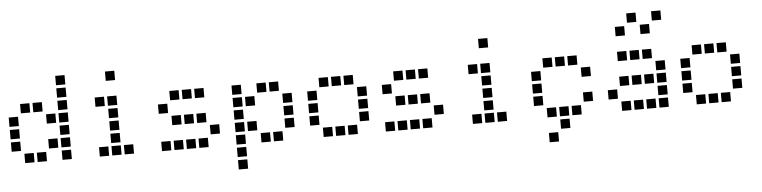

<svg xmlns="http://www.w3.org/2000/svg" viewBox="-53 -1069 6105 1538"><g transform="rotate(-5 3000.0 -300.5)"><path d="M414 -688Q413 -688 413 -688Q413 -688 413 -687V-614Q413 -613 413 -613Q413 -613 414 -613H487Q488 -613 488 -613Q488 -613 488 -614V-687Q488 -688 488 -688Q488 -688 487 -688ZM414 -588Q413 -588 413 -588Q413 -588 413 -587V-514Q413 -513 413 -513Q413 -513 414 -513H487Q488 -513 488 -513Q488 -513 488 -514V-587Q488 -588 488 -588Q488 -588 487 -588ZM114 -488Q113 -488 113 -488Q113 -488 113 -487V-414Q113 -413 113 -413Q113 -413 114 -413H187Q188 -413 188 -413Q188 -413 188 -414V-487Q188 -488 188 -488Q188 -488 187 -488ZM214 -488Q213 -488 213 -488Q213 -488 213 -487V-414Q213 -413 213 -413Q213 -413 214 -413H287Q288 -413 288 -413Q288 -413 288 -414V-487Q288 -488 288 -488Q288 -488 287 -488ZM414 -488Q413 -488 413 -488Q413 -488 413 -487V-414Q413 -413 413 -413Q413 -413 414 -413H487Q488 -413 488 -413Q488 -413 488 -414V-487Q488 -488 488 -488Q488 -488 487 -488ZM14 -388Q13 -388 13 -388Q13 -388 13 -387V-314Q13 -313 13 -313Q13 -313 14 -313H87Q88 -313 88 -313Q88 -313 88 -314V-387Q88 -388 88 -388Q88 -388 87 -388ZM314 -388Q313 -388 313 -388Q313 -388 313 -387V-314Q313 -313 313 -313Q313 -313 314 -313H387Q388 -313 388 -313Q388 -313 388 -314V-387Q388 -388 388 -388Q388 -388 387 -388ZM414 -388Q413 -388 413 -388Q413 -388 413 -387V-314Q413 -313 413 -313Q413 -313 414 -313H487Q488 -313 488 -313Q488 -313 488 -314V-387Q488 -388 488 -388Q488 -388 487 -388ZM14 -288Q13 -288 13 -288Q13 -288 13 -287V-214Q13 -213 13 -213Q13 -213 14 -213H87Q88 -213 88 -213Q88 -213 88 -214V-287Q88 -288 88 -288Q88 -288 87 -288ZM414 -288Q413 -288 413 -288Q413 -288 413 -287V-214Q413 -213 413 -213Q413 -213 414 -213H487Q488 -213 488 -213Q488 -213 488 -214V-287Q488 -288 488 -288Q488 -288 487 -288ZM14 -188Q13 -188 13 -188Q13 -188 13 -187V-114Q13 -113 13 -113Q13 -113 14 -113H87Q88 -113 88 -113Q88 -113 88 -114V-187Q88 -188 88 -188Q88 -188 87 -188ZM314 -188Q313 -188 313 -188Q313 -188 313 -187V-114Q313 -113 313 -113Q313 -113 314 -113H387Q388 -113 388 -113Q388 -113 388 -114V-187Q388 -188 388 -188Q388 -188 387 -188ZM414 -188Q413 -188 413 -188Q413 -188 413 -187V-114Q413 -113 413 -113Q413 -113 414 -113H487Q488 -113 488 -113Q488 -113 488 -114V-187Q488 -188 488 -188Q488 -188 487 -188ZM114 -88Q113 -88 113 -88Q113 -88 113 -87V-14Q113 -13 113 -13Q113 -13 114 -13H187Q188 -13 188 -13Q188 -13 188 -14V-87Q188 -88 188 -88Q188 -88 187 -88ZM214 -88Q213 -88 213 -88Q213 -88 213 -87V-14Q213 -13 213 -13Q213 -13 214 -13H287Q288 -13 288 -13Q288 -13 288 -14V-87Q288 -88 288 -88Q288 -88 287 -88ZM414 -88Q413 -88 413 -88Q413 -88 413 -87V-14Q413 -13 413 -13Q413 -13 414 -13H487Q488 -13 488 -13Q488 -13 488 -14V-87Q488 -88 488 -88Q488 -88 487 -88Z M814 -688Q813 -688 813 -688Q813 -688 813 -687V-614Q813 -613 813 -613Q813 -613 814 -613H887Q888 -613 888 -613Q888 -613 888 -614V-687Q888 -688 888 -688Q888 -688 887 -688ZM714 -488Q713 -488 713 -488Q713 -488 713 -487V-414Q713 -413 713 -413Q713 -413 714 -413H787Q788 -413 788 -413Q788 -413 788 -414V-487Q788 -488 788 -488Q788 -488 787 -488ZM814 -488Q813 -488 813 -488Q813 -488 813 -487V-414Q813 -413 813 -413Q813 -413 814 -413H887Q888 -413 888 -413Q888 -413 888 -414V-487Q888 -488 888 -488Q888 -488 887 -488ZM814 -388Q813 -388 813 -388Q813 -388 813 -387V-314Q813 -313 813 -313Q813 -313 814 -313H887Q888 -313 888 -313Q888 -313 888 -314V-387Q888 -388 888 -388Q888 -388 887 -388ZM814 -288Q813 -288 813 -288Q813 -288 813 -287V-214Q813 -213 813 -213Q813 -213 814 -213H887Q888 -213 888 -213Q888 -213 888 -214V-287Q888 -288 888 -288Q888 -288 887 -288ZM814 -188Q813 -188 813 -188Q813 -188 813 -187V-114Q813 -113 813 -113Q813 -113 814 -113H887Q888 -113 888 -113Q888 -113 888 -114V-187Q888 -188 888 -188Q888 -188 887 -188ZM714 -88Q713 -88 713 -88Q713 -88 713 -87V-14Q713 -13 713 -13Q713 -13 714 -13H787Q788 -13 788 -13Q788 -13 788 -14V-87Q788 -88 788 -88Q788 -88 787 -88ZM814 -88Q813 -88 813 -88Q813 -88 813 -87V-14Q813 -13 813 -13Q813 -13 814 -13H887Q888 -13 888 -13Q888 -13 888 -14V-87Q888 -88 888 -88Q888 -88 887 -88ZM914 -88Q913 -88 913 -88Q913 -88 913 -87V-14Q913 -13 913 -13Q913 -13 914 -13H987Q988 -13 988 -13Q988 -13 988 -14V-87Q988 -88 988 -88Q988 -88 987 -88Z M1314 -488Q1313 -488 1313 -488Q1313 -488 1313 -487V-414Q1313 -413 1313 -413Q1313 -413 1314 -413H1387Q1388 -413 1388 -413Q1388 -413 1388 -414V-487Q1388 -488 1388 -488Q1388 -488 1387 -488ZM1414 -488Q1413 -488 1413 -488Q1413 -488 1413 -487V-414Q1413 -413 1413 -413Q1413 -413 1414 -413H1487Q1488 -413 1488 -413Q1488 -413 1488 -414V-487Q1488 -488 1488 -488Q1488 -488 1487 -488ZM1514 -488Q1513 -488 1513 -488Q1513 -488 1513 -487V-414Q1513 -413 1513 -413Q1513 -413 1514 -413H1587Q1588 -413 1588 -413Q1588 -413 1588 -414V-487Q1588 -488 1588 -488Q1588 -488 1587 -488ZM1214 -388Q1213 -388 1213 -388Q1213 -388 1213 -387V-314Q1213 -313 1213 -313Q1213 -313 1214 -313H1287Q1288 -313 1288 -313Q1288 -313 1288 -314V-387Q1288 -388 1288 -388Q1288 -388 1287 -388ZM1314 -288Q1313 -288 1313 -288Q1313 -288 1313 -287V-214Q1313 -213 1313 -213Q1313 -213 1314 -213H1387Q1388 -213 1388 -213Q1388 -213 1388 -214V-287Q1388 -288 1388 -288Q1388 -288 1387 -288ZM1414 -288Q1413 -288 1413 -288Q1413 -288 1413 -287V-214Q1413 -213 1413 -213Q1413 -213 1414 -213H1487Q1488 -213 1488 -213Q1488 -213 1488 -214V-287Q1488 -288 1488 -288Q1488 -288 1487 -288ZM1514 -288Q1513 -288 1513 -288Q1513 -288 1513 -287V-214Q1513 -213 1513 -213Q1513 -213 1514 -213H1587Q1588 -213 1588 -213Q1588 -213 1588 -214V-287Q1588 -288 1588 -288Q1588 -288 1587 -288ZM1614 -188Q1613 -188 1613 -188Q1613 -188 1613 -187V-114Q1613 -113 1613 -113Q1613 -113 1614 -113H1687Q1688 -113 1688 -113Q1688 -113 1688 -114V-187Q1688 -188 1688 -188Q1688 -188 1687 -188ZM1214 -88Q1213 -88 1213 -88Q1213 -88 1213 -87V-14Q1213 -13 1213 -13Q1213 -13 1214 -13H1287Q1288 -13 1288 -13Q1288 -13 1288 -14V-87Q1288 -88 1288 -88Q1288 -88 1287 -88ZM1314 -88Q1313 -88 1313 -88Q1313 -88 1313 -87V-14Q1313 -13 1313 -13Q1313 -13 1314 -13H1387Q1388 -13 1388 -13Q1388 -13 1388 -14V-87Q1388 -88 1388 -88Q1388 -88 1387 -88ZM1414 -88Q1413 -88 1413 -88Q1413 -88 1413 -87V-14Q1413 -13 1413 -13Q1413 -13 1414 -13H1487Q1488 -13 1488 -13Q1488 -13 1488 -14V-87Q1488 -88 1488 -88Q1488 -88 1487 -88ZM1514 -88Q1513 -88 1513 -88Q1513 -88 1513 -87V-14Q1513 -13 1513 -13Q1513 -13 1514 -13H1587Q1588 -13 1588 -13Q1588 -13 1588 -14V-87Q1588 -88 1588 -88Q1588 -88 1587 -88Z M1814 -488Q1813 -488 1813 -488Q1813 -488 1813 -487V-414Q1813 -413 1813 -413Q1813 -413 1814 -413H1887Q1888 -413 1888 -413Q1888 -413 1888 -414V-487Q1888 -488 1888 -488Q1888 -488 1887 -488ZM2014 -488Q2013 -488 2013 -488Q2013 -488 2013 -487V-414Q2013 -413 2013 -413Q2013 -413 2014 -413H2087Q2088 -413 2088 -413Q2088 -413 2088 -414V-487Q2088 -488 2088 -488Q2088 -488 2087 -488ZM2114 -488Q2113 -488 2113 -488Q2113 -488 2113 -487V-414Q2113 -413 2113 -413Q2113 -413 2114 -413H2187Q2188 -413 2188 -413Q2188 -413 2188 -414V-487Q2188 -488 2188 -488Q2188 -488 2187 -488ZM1814 -388Q1813 -388 1813 -388Q1813 -388 1813 -387V-314Q1813 -313 1813 -313Q1813 -313 1814 -313H1887Q1888 -313 1888 -313Q1888 -313 1888 -314V-387Q1888 -388 1888 -388Q1888 -388 1887 -388ZM1914 -388Q1913 -388 1913 -388Q1913 -388 1913 -387V-314Q1913 -313 1913 -313Q1913 -313 1914 -313H1987Q1988 -313 1988 -313Q1988 -313 1988 -314V-387Q1988 -388 1988 -388Q1988 -388 1987 -388ZM2214 -388Q2213 -388 2213 -388Q2213 -388 2213 -387V-314Q2213 -313 2213 -313Q2213 -313 2214 -313H2287Q2288 -313 2288 -313Q2288 -313 2288 -314V-387Q2288 -388 2288 -388Q2288 -388 2287 -388ZM1814 -288Q1813 -288 1813 -288Q1813 -288 1813 -287V-214Q1813 -213 1813 -213Q1813 -213 1814 -213H1887Q1888 -213 1888 -213Q1888 -213 1888 -214V-287Q1888 -288 1888 -288Q1888 -288 1887 -288ZM2214 -288Q2213 -288 2213 -288Q2213 -288 2213 -287V-214Q2213 -213 2213 -213Q2213 -213 2214 -213H2287Q2288 -213 2288 -213Q2288 -213 2288 -214V-287Q2288 -288 2288 -288Q2288 -288 2287 -288ZM1814 -188Q1813 -188 1813 -188Q1813 -188 1813 -187V-114Q1813 -113 1813 -113Q1813 -113 1814 -113H1887Q1888 -113 1888 -113Q1888 -113 1888 -114V-187Q1888 -188 1888 -188Q1888 -188 1887 -188ZM1914 -188Q1913 -188 1913 -188Q1913 -188 1913 -187V-114Q1913 -113 1913 -113Q1913 -113 1914 -113H1987Q1988 -113 1988 -113Q1988 -113 1988 -114V-187Q1988 -188 1988 -188Q1988 -188 1987 -188ZM2214 -188Q2213 -188 2213 -188Q2213 -188 2213 -187V-114Q2213 -113 2213 -113Q2213 -113 2214 -113H2287Q2288 -113 2288 -113Q2288 -113 2288 -114V-187Q2288 -188 2288 -188Q2288 -188 2287 -188ZM1814 -88Q1813 -88 1813 -88Q1813 -88 1813 -87V-14Q1813 -13 1813 -13Q1813 -13 1814 -13H1887Q1888 -13 1888 -13Q1888 -13 1888 -14V-87Q1888 -88 1888 -88Q1888 -88 1887 -88ZM2014 -88Q2013 -88 2013 -88Q2013 -88 2013 -87V-14Q2013 -13 2013 -13Q2013 -13 2014 -13H2087Q2088 -13 2088 -13Q2088 -13 2088 -14V-87Q2088 -88 2088 -88Q2088 -88 2087 -88ZM2114 -88Q2113 -88 2113 -88Q2113 -88 2113 -87V-14Q2113 -13 2113 -13Q2113 -13 2114 -13H2187Q2188 -13 2188 -13Q2188 -13 2188 -14V-87Q2188 -88 2188 -88Q2188 -88 2187 -88ZM1814 12Q1813 12 1813 12Q1813 12 1813 13V86Q1813 87 1813 87Q1813 87 1814 87H1887Q1888 87 1888 87Q1888 87 1888 86V13Q1888 12 1888 12Q1888 12 1887 12ZM1814 112Q1813 112 1813 112Q1813 112 1813 113V186Q1813 187 1813 187Q1813 187 1814 187H1887Q1888 187 1888 187Q1888 187 1888 186V113Q1888 112 1888 112Q1888 112 1887 112Z M2514 -488Q2513 -488 2513 -488Q2513 -488 2513 -487V-414Q2513 -413 2513 -413Q2513 -413 2514 -413H2587Q2588 -413 2588 -413Q2588 -413 2588 -414V-487Q2588 -488 2588 -488Q2588 -488 2587 -488ZM2614 -488Q2613 -488 2613 -488Q2613 -488 2613 -487V-414Q2613 -413 2613 -413Q2613 -413 2614 -413H2687Q2688 -413 2688 -413Q2688 -413 2688 -414V-487Q2688 -488 2688 -488Q2688 -488 2687 -488ZM2714 -488Q2713 -488 2713 -488Q2713 -488 2713 -487V-414Q2713 -413 2713 -413Q2713 -413 2714 -413H2787Q2788 -413 2788 -413Q2788 -413 2788 -414V-487Q2788 -488 2788 -488Q2788 -488 2787 -488ZM2414 -388Q2413 -388 2413 -388Q2413 -388 2413 -387V-314Q2413 -313 2413 -313Q2413 -313 2414 -313H2487Q2488 -313 2488 -313Q2488 -313 2488 -314V-387Q2488 -388 2488 -388Q2488 -388 2487 -388ZM2814 -388Q2813 -388 2813 -388Q2813 -388 2813 -387V-314Q2813 -313 2813 -313Q2813 -313 2814 -313H2887Q2888 -313 2888 -313Q2888 -313 2888 -314V-387Q2888 -388 2888 -388Q2888 -388 2887 -388ZM2414 -288Q2413 -288 2413 -288Q2413 -288 2413 -287V-214Q2413 -213 2413 -213Q2413 -213 2414 -213H2487Q2488 -213 2488 -213Q2488 -213 2488 -214V-287Q2488 -288 2488 -288Q2488 -288 2487 -288ZM2814 -288Q2813 -288 2813 -288Q2813 -288 2813 -287V-214Q2813 -213 2813 -213Q2813 -213 2814 -213H2887Q2888 -213 2888 -213Q2888 -213 2888 -214V-287Q2888 -288 2888 -288Q2888 -288 2887 -288ZM2414 -188Q2413 -188 2413 -188Q2413 -188 2413 -187V-114Q2413 -113 2413 -113Q2413 -113 2414 -113H2487Q2488 -113 2488 -113Q2488 -113 2488 -114V-187Q2488 -188 2488 -188Q2488 -188 2487 -188ZM2814 -188Q2813 -188 2813 -188Q2813 -188 2813 -187V-114Q2813 -113 2813 -113Q2813 -113 2814 -113H2887Q2888 -113 2888 -113Q2888 -113 2888 -114V-187Q2888 -188 2888 -188Q2888 -188 2887 -188ZM2514 -88Q2513 -88 2513 -88Q2513 -88 2513 -87V-14Q2513 -13 2513 -13Q2513 -13 2514 -13H2587Q2588 -13 2588 -13Q2588 -13 2588 -14V-87Q2588 -88 2588 -88Q2588 -88 2587 -88ZM2614 -88Q2613 -88 2613 -88Q2613 -88 2613 -87V-14Q2613 -13 2613 -13Q2613 -13 2614 -13H2687Q2688 -13 2688 -13Q2688 -13 2688 -14V-87Q2688 -88 2688 -88Q2688 -88 2687 -88ZM2714 -88Q2713 -88 2713 -88Q2713 -88 2713 -87V-14Q2713 -13 2713 -13Q2713 -13 2714 -13H2787Q2788 -13 2788 -13Q2788 -13 2788 -14V-87Q2788 -88 2788 -88Q2788 -88 2787 -88Z M3114 -488Q3113 -488 3113 -488Q3113 -488 3113 -487V-414Q3113 -413 3113 -413Q3113 -413 3114 -413H3187Q3188 -413 3188 -413Q3188 -413 3188 -414V-487Q3188 -488 3188 -488Q3188 -488 3187 -488ZM3214 -488Q3213 -488 3213 -488Q3213 -488 3213 -487V-414Q3213 -413 3213 -413Q3213 -413 3214 -413H3287Q3288 -413 3288 -413Q3288 -413 3288 -414V-487Q3288 -488 3288 -488Q3288 -488 3287 -488ZM3314 -488Q3313 -488 3313 -488Q3313 -488 3313 -487V-414Q3313 -413 3313 -413Q3313 -413 3314 -413H3387Q3388 -413 3388 -413Q3388 -413 3388 -414V-487Q3388 -488 3388 -488Q3388 -488 3387 -488ZM3014 -388Q3013 -388 3013 -388Q3013 -388 3013 -387V-314Q3013 -313 3013 -313Q3013 -313 3014 -313H3087Q3088 -313 3088 -313Q3088 -313 3088 -314V-387Q3088 -388 3088 -388Q3088 -388 3087 -388ZM3114 -288Q3113 -288 3113 -288Q3113 -288 3113 -287V-214Q3113 -213 3113 -213Q3113 -213 3114 -213H3187Q3188 -213 3188 -213Q3188 -213 3188 -214V-287Q3188 -288 3188 -288Q3188 -288 3187 -288ZM3214 -288Q3213 -288 3213 -288Q3213 -288 3213 -287V-214Q3213 -213 3213 -213Q3213 -213 3214 -213H3287Q3288 -213 3288 -213Q3288 -213 3288 -214V-287Q3288 -288 3288 -288Q3288 -288 3287 -288ZM3314 -288Q3313 -288 3313 -288Q3313 -288 3313 -287V-214Q3313 -213 3313 -213Q3313 -213 3314 -213H3387Q3388 -213 3388 -213Q3388 -213 3388 -214V-287Q3388 -288 3388 -288Q3388 -288 3387 -288ZM3414 -188Q3413 -188 3413 -188Q3413 -188 3413 -187V-114Q3413 -113 3413 -113Q3413 -113 3414 -113H3487Q3488 -113 3488 -113Q3488 -113 3488 -114V-187Q3488 -188 3488 -188Q3488 -188 3487 -188ZM3014 -88Q3013 -88 3013 -88Q3013 -88 3013 -87V-14Q3013 -13 3013 -13Q3013 -13 3014 -13H3087Q3088 -13 3088 -13Q3088 -13 3088 -14V-87Q3088 -88 3088 -88Q3088 -88 3087 -88ZM3114 -88Q3113 -88 3113 -88Q3113 -88 3113 -87V-14Q3113 -13 3113 -13Q3113 -13 3114 -13H3187Q3188 -13 3188 -13Q3188 -13 3188 -14V-87Q3188 -88 3188 -88Q3188 -88 3187 -88ZM3214 -88Q3213 -88 3213 -88Q3213 -88 3213 -87V-14Q3213 -13 3213 -13Q3213 -13 3214 -13H3287Q3288 -13 3288 -13Q3288 -13 3288 -14V-87Q3288 -88 3288 -88Q3288 -88 3287 -88ZM3314 -88Q3313 -88 3313 -88Q3313 -88 3313 -87V-14Q3313 -13 3313 -13Q3313 -13 3314 -13H3387Q3388 -13 3388 -13Q3388 -13 3388 -14V-87Q3388 -88 3388 -88Q3388 -88 3387 -88Z M3814 -688Q3813 -688 3813 -688Q3813 -688 3813 -687V-614Q3813 -613 3813 -613Q3813 -613 3814 -613H3887Q3888 -613 3888 -613Q3888 -613 3888 -614V-687Q3888 -688 3888 -688Q3888 -688 3887 -688ZM3714 -488Q3713 -488 3713 -488Q3713 -488 3713 -487V-414Q3713 -413 3713 -413Q3713 -413 3714 -413H3787Q3788 -413 3788 -413Q3788 -413 3788 -414V-487Q3788 -488 3788 -488Q3788 -488 3787 -488ZM3814 -488Q3813 -488 3813 -488Q3813 -488 3813 -487V-414Q3813 -413 3813 -413Q3813 -413 3814 -413H3887Q3888 -413 3888 -413Q3888 -413 3888 -414V-487Q3888 -488 3888 -488Q3888 -488 3887 -488ZM3814 -388Q3813 -388 3813 -388Q3813 -388 3813 -387V-314Q3813 -313 3813 -313Q3813 -313 3814 -313H3887Q3888 -313 3888 -313Q3888 -313 3888 -314V-387Q3888 -388 3888 -388Q3888 -388 3887 -388ZM3814 -288Q3813 -288 3813 -288Q3813 -288 3813 -287V-214Q3813 -213 3813 -213Q3813 -213 3814 -213H3887Q3888 -213 3888 -213Q3888 -213 3888 -214V-287Q3888 -288 3888 -288Q3888 -288 3887 -288ZM3814 -188Q3813 -188 3813 -188Q3813 -188 3813 -187V-114Q3813 -113 3813 -113Q3813 -113 3814 -113H3887Q3888 -113 3888 -113Q3888 -113 3888 -114V-187Q3888 -188 3888 -188Q3888 -188 3887 -188ZM3714 -88Q3713 -88 3713 -88Q3713 -88 3713 -87V-14Q3713 -13 3713 -13Q3713 -13 3714 -13H3787Q3788 -13 3788 -13Q3788 -13 3788 -14V-87Q3788 -88 3788 -88Q3788 -88 3787 -88ZM3814 -88Q3813 -88 3813 -88Q3813 -88 3813 -87V-14Q3813 -13 3813 -13Q3813 -13 3814 -13H3887Q3888 -13 3888 -13Q3888 -13 3888 -14V-87Q3888 -88 3888 -88Q3888 -88 3887 -88ZM3914 -88Q3913 -88 3913 -88Q3913 -88 3913 -87V-14Q3913 -13 3913 -13Q3913 -13 3914 -13H3987Q3988 -13 3988 -13Q3988 -13 3988 -14V-87Q3988 -88 3988 -88Q3988 -88 3987 -88Z M4314 -488Q4313 -488 4313 -488Q4313 -488 4313 -487V-414Q4313 -413 4313 -413Q4313 -413 4314 -413H4387Q4388 -413 4388 -413Q4388 -413 4388 -414V-487Q4388 -488 4388 -488Q4388 -488 4387 -488ZM4414 -488Q4413 -488 4413 -488Q4413 -488 4413 -487V-414Q4413 -413 4413 -413Q4413 -413 4414 -413H4487Q4488 -413 4488 -413Q4488 -413 4488 -414V-487Q4488 -488 4488 -488Q4488 -488 4487 -488ZM4514 -488Q4513 -488 4513 -488Q4513 -488 4513 -487V-414Q4513 -413 4513 -413Q4513 -413 4514 -413H4587Q4588 -413 4588 -413Q4588 -413 4588 -414V-487Q4588 -488 4588 -488Q4588 -488 4587 -488ZM4214 -388Q4213 -388 4213 -388Q4213 -388 4213 -387V-314Q4213 -313 4213 -313Q4213 -313 4214 -313H4287Q4288 -313 4288 -313Q4288 -313 4288 -314V-387Q4288 -388 4288 -388Q4288 -388 4287 -388ZM4614 -388Q4613 -388 4613 -388Q4613 -388 4613 -387V-314Q4613 -313 4613 -313Q4613 -313 4614 -313H4687Q4688 -313 4688 -313Q4688 -313 4688 -314V-387Q4688 -388 4688 -388Q4688 -388 4687 -388ZM4214 -288Q4213 -288 4213 -288Q4213 -288 4213 -287V-214Q4213 -213 4213 -213Q4213 -213 4214 -213H4287Q4288 -213 4288 -213Q4288 -213 4288 -214V-287Q4288 -288 4288 -288Q4288 -288 4287 -288ZM4214 -188Q4213 -188 4213 -188Q4213 -188 4213 -187V-114Q4213 -113 4213 -113Q4213 -113 4214 -113H4287Q4288 -113 4288 -113Q4288 -113 4288 -114V-187Q4288 -188 4288 -188Q4288 -188 4287 -188ZM4614 -188Q4613 -188 4613 -188Q4613 -188 4613 -187V-114Q4613 -113 4613 -113Q4613 -113 4614 -113H4687Q4688 -113 4688 -113Q4688 -113 4688 -114V-187Q4688 -188 4688 -188Q4688 -188 4687 -188ZM4314 -88Q4313 -88 4313 -88Q4313 -88 4313 -87V-14Q4313 -13 4313 -13Q4313 -13 4314 -13H4387Q4388 -13 4388 -13Q4388 -13 4388 -14V-87Q4388 -88 4388 -88Q4388 -88 4387 -88ZM4414 -88Q4413 -88 4413 -88Q4413 -88 4413 -87V-14Q4413 -13 4413 -13Q4413 -13 4414 -13H4487Q4488 -13 4488 -13Q4488 -13 4488 -14V-87Q4488 -88 4488 -88Q4488 -88 4487 -88ZM4514 -88Q4513 -88 4513 -88Q4513 -88 4513 -87V-14Q4513 -13 4513 -13Q4513 -13 4514 -13H4587Q4588 -13 4588 -13Q4588 -13 4588 -14V-87Q4588 -88 4588 -88Q4588 -88 4587 -88ZM4414 12Q4413 12 4413 12Q4413 12 4413 13V86Q4413 87 4413 87Q4413 87 4414 87H4487Q4488 87 4488 87Q4488 87 4488 86V13Q4488 12 4488 12Q4488 12 4487 12ZM4314 112Q4313 112 4313 112Q4313 112 4313 113V186Q4313 187 4313 187Q4313 187 4314 187H4387Q4388 187 4388 187Q4388 187 4388 186V113Q4388 112 4388 112Q4388 112 4387 112Z M5014 -788Q5013 -788 5013 -788Q5013 -788 5013 -787V-714Q5013 -713 5013 -713Q5013 -713 5014 -713H5087Q5088 -713 5088 -713Q5088 -713 5088 -714V-787Q5088 -788 5088 -788Q5088 -788 5087 -788ZM5214 -788Q5213 -788 5213 -788Q5213 -788 5213 -787V-714Q5213 -713 5213 -713Q5213 -713 5214 -713H5287Q5288 -713 5288 -713Q5288 -713 5288 -714V-787Q5288 -788 5288 -788Q5288 -788 5287 -788ZM4914 -688Q4913 -688 4913 -688Q4913 -688 4913 -687V-614Q4913 -613 4913 -613Q4913 -613 4914 -613H4987Q4988 -613 4988 -613Q4988 -613 4988 -614V-687Q4988 -688 4988 -688Q4988 -688 4987 -688ZM5114 -688Q5113 -688 5113 -688Q5113 -688 5113 -687V-614Q5113 -613 5113 -613Q5113 -613 5114 -613H5187Q5188 -613 5188 -613Q5188 -613 5188 -614V-687Q5188 -688 5188 -688Q5188 -688 5187 -688ZM4914 -488Q4913 -488 4913 -488Q4913 -488 4913 -487V-414Q4913 -413 4913 -413Q4913 -413 4914 -413H4987Q4988 -413 4988 -413Q4988 -413 4988 -414V-487Q4988 -488 4988 -488Q4988 -488 4987 -488ZM5014 -488Q5013 -488 5013 -488Q5013 -488 5013 -487V-414Q5013 -413 5013 -413Q5013 -413 5014 -413H5087Q5088 -413 5088 -413Q5088 -413 5088 -414V-487Q5088 -488 5088 -488Q5088 -488 5087 -488ZM5114 -488Q5113 -488 5113 -488Q5113 -488 5113 -487V-414Q5113 -413 5113 -413Q5113 -413 5114 -413H5187Q5188 -413 5188 -413Q5188 -413 5188 -414V-487Q5188 -488 5188 -488Q5188 -488 5187 -488ZM5214 -388Q5213 -388 5213 -388Q5213 -388 5213 -387V-314Q5213 -313 5213 -313Q5213 -313 5214 -313H5287Q5288 -313 5288 -313Q5288 -313 5288 -314V-387Q5288 -388 5288 -388Q5288 -388 5287 -388ZM4914 -288Q4913 -288 4913 -288Q4913 -288 4913 -287V-214Q4913 -213 4913 -213Q4913 -213 4914 -213H4987Q4988 -213 4988 -213Q4988 -213 4988 -214V-287Q4988 -288 4988 -288Q4988 -288 4987 -288ZM5014 -288Q5013 -288 5013 -288Q5013 -288 5013 -287V-214Q5013 -213 5013 -213Q5013 -213 5014 -213H5087Q5088 -213 5088 -213Q5088 -213 5088 -214V-287Q5088 -288 5088 -288Q5088 -288 5087 -288ZM5114 -288Q5113 -288 5113 -288Q5113 -288 5113 -287V-214Q5113 -213 5113 -213Q5113 -213 5114 -213H5187Q5188 -213 5188 -213Q5188 -213 5188 -214V-287Q5188 -288 5188 -288Q5188 -288 5187 -288ZM5214 -288Q5213 -288 5213 -288Q5213 -288 5213 -287V-214Q5213 -213 5213 -213Q5213 -213 5214 -213H5287Q5288 -213 5288 -213Q5288 -213 5288 -214V-287Q5288 -288 5288 -288Q5288 -288 5287 -288ZM4814 -188Q4813 -188 4813 -188Q4813 -188 4813 -187V-114Q4813 -113 4813 -113Q4813 -113 4814 -113H4887Q4888 -113 4888 -113Q4888 -113 4888 -114V-187Q4888 -188 4888 -188Q4888 -188 4887 -188ZM5214 -188Q5213 -188 5213 -188Q5213 -188 5213 -187V-114Q5213 -113 5213 -113Q5213 -113 5214 -113H5287Q5288 -113 5288 -113Q5288 -113 5288 -114V-187Q5288 -188 5288 -188Q5288 -188 5287 -188ZM4914 -88Q4913 -88 4913 -88Q4913 -88 4913 -87V-14Q4913 -13 4913 -13Q4913 -13 4914 -13H4987Q4988 -13 4988 -13Q4988 -13 4988 -14V-87Q4988 -88 4988 -88Q4988 -88 4987 -88ZM5014 -88Q5013 -88 5013 -88Q5013 -88 5013 -87V-14Q5013 -13 5013 -13Q5013 -13 5014 -13H5087Q5088 -13 5088 -13Q5088 -13 5088 -14V-87Q5088 -88 5088 -88Q5088 -88 5087 -88ZM5114 -88Q5113 -88 5113 -88Q5113 -88 5113 -87V-14Q5113 -13 5113 -13Q5113 -13 5114 -13H5187Q5188 -13 5188 -13Q5188 -13 5188 -14V-87Q5188 -88 5188 -88Q5188 -88 5187 -88ZM5214 -88Q5213 -88 5213 -88Q5213 -88 5213 -87V-14Q5213 -13 5213 -13Q5213 -13 5214 -13H5287Q5288 -13 5288 -13Q5288 -13 5288 -14V-87Q5288 -88 5288 -88Q5288 -88 5287 -88Z M5514 -488Q5513 -488 5513 -488Q5513 -488 5513 -487V-414Q5513 -413 5513 -413Q5513 -413 5514 -413H5587Q5588 -413 5588 -413Q5588 -413 5588 -414V-487Q5588 -488 5588 -488Q5588 -488 5587 -488ZM5614 -488Q5613 -488 5613 -488Q5613 -488 5613 -487V-414Q5613 -413 5613 -413Q5613 -413 5614 -413H5687Q5688 -413 5688 -413Q5688 -413 5688 -414V-487Q5688 -488 5688 -488Q5688 -488 5687 -488ZM5714 -488Q5713 -488 5713 -488Q5713 -488 5713 -487V-414Q5713 -413 5713 -413Q5713 -413 5714 -413H5787Q5788 -413 5788 -413Q5788 -413 5788 -414V-487Q5788 -488 5788 -488Q5788 -488 5787 -488ZM5414 -388Q5413 -388 5413 -388Q5413 -388 5413 -387V-314Q5413 -313 5413 -313Q5413 -313 5414 -313H5487Q5488 -313 5488 -313Q5488 -313 5488 -314V-387Q5488 -388 5488 -388Q5488 -388 5487 -388ZM5814 -388Q5813 -388 5813 -388Q5813 -388 5813 -387V-314Q5813 -313 5813 -313Q5813 -313 5814 -313H5887Q5888 -313 5888 -313Q5888 -313 5888 -314V-387Q5888 -388 5888 -388Q5888 -388 5887 -388ZM5414 -288Q5413 -288 5413 -288Q5413 -288 5413 -287V-214Q5413 -213 5413 -213Q5413 -213 5414 -213H5487Q5488 -213 5488 -213Q5488 -213 5488 -214V-287Q5488 -288 5488 -288Q5488 -288 5487 -288ZM5814 -288Q5813 -288 5813 -288Q5813 -288 5813 -287V-214Q5813 -213 5813 -213Q5813 -213 5814 -213H5887Q5888 -213 5888 -213Q5888 -213 5888 -214V-287Q5888 -288 5888 -288Q5888 -288 5887 -288ZM5414 -188Q5413 -188 5413 -188Q5413 -188 5413 -187V-114Q5413 -113 5413 -113Q5413 -113 5414 -113H5487Q5488 -113 5488 -113Q5488 -113 5488 -114V-187Q5488 -188 5488 -188Q5488 -188 5487 -188ZM5814 -188Q5813 -188 5813 -188Q5813 -188 5813 -187V-114Q5813 -113 5813 -113Q5813 -113 5814 -113H5887Q5888 -113 5888 -113Q5888 -113 5888 -114V-187Q5888 -188 5888 -188Q5888 -188 5887 -188ZM5514 -88Q5513 -88 5513 -88Q5513 -88 5513 -87V-14Q5513 -13 5513 -13Q5513 -13 5514 -13H5587Q5588 -13 5588 -13Q5588 -13 5588 -14V-87Q5588 -88 5588 -88Q5588 -88 5587 -88ZM5614 -88Q5613 -88 5613 -88Q5613 -88 5613 -87V-14Q5613 -13 5613 -13Q5613 -13 5614 -13H5687Q5688 -13 5688 -13Q5688 -13 5688 -14V-87Q5688 -88 5688 -88Q5688 -88 5687 -88ZM5714 -88Q5713 -88 5713 -88Q5713 -88 5713 -87V-14Q5713 -13 5713 -13Q5713 -13 5714 -13H5787Q5788 -13 5788 -13Q5788 -13 5788 -14V-87Q5788 -88 5788 -88Q5788 -88 5787 -88Z"/></g></svg>

Font: Doto Black
Style: Bold
Weight: 700
Monospace: yes
Version: Version 1.000